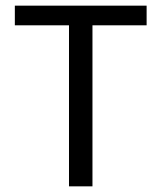

<svg xmlns="http://www.w3.org/2000/svg" viewBox="-20 -659 571 679"><path d="M224 0V-625.5H307V0ZM32.5 -569.5V-639H498.5V-569.5Z"/></svg>

Font: Anek Odia
Style: Regular
Weight: 400
Designer: Yesha Goshar & Mahesh Sahu (Odia), Yesha Goshar (Latin)
Foundry: Ek Type
Version: Version 1.003